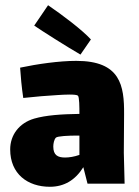

<svg xmlns="http://www.w3.org/2000/svg" viewBox="-20 -703 531 735"><path d="M328 -552C295 -588 220 -645 164 -683L111 -605C140 -585 233 -526 288 -494ZM457 0 454 -118 455 -265C456 -376 441 -470 272 -470C207 -470 123 -458 57 -444C59 -412 63 -368 69 -328C117 -333 160 -337 199 -339C228 -341 270 -343 278 -337C284 -333 284 -291 284 -267C215 -266 156 -262 111 -249C53 -232 19 -186 19 -131C19 -37 86 12 171 12C225 12 268 -13 299 -63L315 0ZM229 -100C201 -100 184 -109 184 -142C184 -153 187 -169 194 -176C200 -182 242 -184 276 -184H284V-110C264 -103 245 -100 229 -100Z"/></svg>

Font: FilmFarsi_V5 Display
Style: Regular
Weight: 400
Designer: Borna Izadpanah
Foundry: Borna Izadpanah
Version: Version 1.000;PS 001.000;hotconv 1.0.88;makeotf.lib2.5.64775